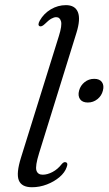

<svg xmlns="http://www.w3.org/2000/svg" viewBox="-20 -738 433 766"><path d="M285 -607 136 -127Q120 -75.5 125.2 -58.2Q130.5 -41 150.5 -41Q169 -41 189.5 -51.8Q210 -62.5 226 -83Q234 -92.5 241 -91Q253 -89 246 -71Q239 -50 217.8 -31.8Q196.5 -13.5 167.2 -2.2Q138 9 107.5 9Q66 9 55 -18.8Q44 -46.5 64 -110L215 -594.5Q228 -636 223.5 -652.8Q219 -669.5 204 -669.5Q195.5 -669.5 184.8 -663.5Q174 -657.5 159 -642.5Q146 -630 138 -633.5Q129 -638 138.5 -655.5Q154.5 -684 182.8 -700.8Q211 -717.5 243 -717.5Q279.5 -717.5 290.8 -689.5Q302 -661.5 285 -607ZM330.5 -329Q308.5 -329 299.2 -342.5Q290 -356 295.5 -376.5Q301 -397 317.5 -410.2Q334 -423.5 356 -423.5Q377.5 -423.5 386.8 -410.2Q396 -397 390.5 -376.5Q385.5 -356 368.8 -342.5Q352 -329 330.5 -329Z"/></svg>

Font: Fraunces 9pt Light
Style: Italic
Weight: 300
Italic angle: -16°
Version: Version 1.000;[0bf87f6ff]